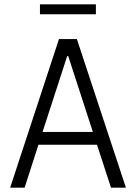

<svg xmlns="http://www.w3.org/2000/svg" viewBox="-20 -869 629 889"><path d="M27 0 253 -688H336L563 0H494L429 -199H158L94 0ZM177 -258H410L296 -609H291ZM165 -803V-849H424V-803Z"/></svg>

Font: Saira Semi Condensed Light
Style: Regular
Weight: 300
Width: 4
Designer: Hector Gatti with collaboration of the Omnibus-Type team
Foundry: Omnibus-Type
Version: Version 1.001; ttfautohint (v1.8)